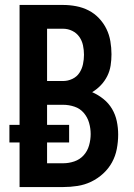

<svg xmlns="http://www.w3.org/2000/svg" viewBox="-20 -755 540 775"><path d="M59 0V-180H18V-251H59V-735H235Q261 -735 287.5 -730Q314 -725 337.5 -713Q361 -701 379.5 -681.5Q398 -662 409.5 -638.5Q421 -615 425.5 -588.5Q430 -562 430 -536Q430 -513 426.5 -490.5Q423 -468 413 -448Q403 -428 387.5 -411.5Q372 -395 352 -383Q377 -372 398 -355Q419 -338 432.5 -315Q446 -292 451.5 -265.5Q457 -239 457 -212Q457 -183 451.5 -154Q446 -125 432 -99.5Q418 -74 396 -54Q374 -34 348 -21.5Q322 -9 293 -4.5Q264 0 235 0ZM170 -428H235Q254 -428 272 -436.5Q290 -445 300.5 -461Q311 -477 315 -496Q319 -515 319 -534Q319 -553 315 -572Q311 -591 300 -606.5Q289 -622 271.5 -630.5Q254 -639 235 -639H170ZM170 -96H235Q258 -96 280 -103.5Q302 -111 317.5 -128Q333 -145 339.5 -168Q346 -191 346 -214Q346 -237 339.5 -259.5Q333 -282 318 -299.5Q303 -317 280.5 -324.5Q258 -332 235 -332H170V-251H259V-180H170Z"/></svg>

Font: Iosevka Term
Style: Bold
Weight: 700
Monospace: yes
Designer: Belleve Invis
Foundry: Belleve Invis
Version: Version 30.0.1